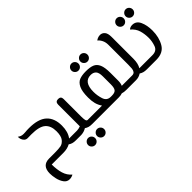

<svg xmlns="http://www.w3.org/2000/svg" viewBox="-47 -1298 2203 2203"><g transform="rotate(-45 1054.5 -197.0)"><path d="M563 -70V0H534Q501 0 479.5 -6.5Q458 -13 440 -26Q394 0 328 0H139Q139 83 158 146Q177 209 225 249Q218 255 200.5 260.5Q183 266 166 266Q123 266 97 229Q71 192 60.5 143.5Q50 95 50 58Q50 -70 167 -70H264Q322 -70 356.5 -76.5Q391 -83 419.5 -118Q448 -153 448 -231Q448 -321 397 -365.5Q346 -410 218 -410L160 -409Q133 -409 117 -424.5Q101 -440 94 -461Q87 -483 89 -500Q103 -490 119 -483Q135 -476 159 -476L187 -477Q211 -480 250 -480Q399 -480 468.5 -417Q538 -354 538 -233Q538 -131 491 -70Z M892 -70V0H797Q764 0 742.5 -6.5Q721 -13 703 -26Q667 -3 620 0H563V-70H620Q650 -71 677 -82V-434Q677 -480 722 -480Q767 -480 767 -435V-152Q767 -116 771.5 -93Q776 -70 793 -70ZM592 138Q592 114 609 97Q626 80 649 80Q673 80 689.5 97Q706 114 706 138Q706 161 689.5 178Q673 195 649 195Q626 195 609 178Q592 161 592 138ZM738 138Q738 114 755 97Q772 80 795 80Q819 80 835.5 97Q852 114 852 138Q852 161 835.5 178Q819 195 795 195Q772 195 755 178Q738 161 738 138Z M1450 -70V0H1350Q1311 0 1285 -9Q1261 0 1229 0H892V-70H1025Q999 -108 988 -150Q977 -192 977 -249Q977 -347 1001.5 -397.5Q1026 -448 1067 -464Q1108 -480 1171 -480Q1240 -480 1279.5 -463.5Q1319 -447 1339 -401Q1359 -355 1359 -266V-141Q1359 -100 1346 -70ZM1269 -170V-300Q1269 -362 1246 -386.5Q1223 -411 1181 -411Q1067 -411 1067 -251Q1067 -189 1086.5 -129.5Q1106 -70 1168 -70H1186Q1234 -70 1251.5 -92Q1269 -114 1269 -170ZM1061 -602Q1061 -626 1078 -643Q1095 -660 1118 -660Q1142 -660 1158.5 -643Q1175 -626 1175 -602Q1175 -579 1158.5 -562Q1142 -545 1118 -545Q1095 -545 1078 -562Q1061 -579 1061 -602ZM1207 -602Q1207 -626 1224 -643Q1241 -660 1264 -660Q1288 -660 1304.5 -643Q1321 -626 1321 -602Q1321 -579 1304.5 -562Q1288 -545 1264 -545Q1241 -545 1224 -562Q1207 -579 1207 -602Z M1777 -70V0H1684Q1652 0 1630.5 -6.5Q1609 -13 1591 -25Q1554 0 1507 0H1450V-70H1515Q1541 -70 1553 -86.5Q1565 -103 1567.5 -126.5Q1570 -150 1570 -188V-512Q1570 -555 1553 -588Q1536 -621 1515 -635Q1521 -643 1540.5 -651.5Q1560 -660 1581 -660Q1614 -660 1637 -634.5Q1660 -609 1660 -549V-194Q1660 -118 1631 -70Z M1777 -70H1844Q1913 -70 1933.5 -126Q1954 -182 1954 -240Q1954 -303 1937.5 -359.5Q1921 -416 1869 -460Q1891 -480 1924 -480Q1987 -480 2015.5 -418Q2044 -356 2044 -270Q2044 -160 1997 -80Q1950 0 1837 0H1777ZM1795 -602Q1795 -626 1812 -643Q1829 -660 1852 -660Q1876 -660 1892.5 -643Q1909 -626 1909 -602Q1909 -579 1892.5 -562Q1876 -545 1852 -545Q1829 -545 1812 -562Q1795 -579 1795 -602ZM1941 -602Q1941 -626 1958 -643Q1975 -660 1998 -660Q2022 -660 2038.5 -643Q2055 -626 2055 -602Q2055 -579 2038.5 -562Q2022 -545 1998 -545Q1975 -545 1958 -562Q1941 -579 1941 -602Z"/></g></svg>

Font: El Messiri
Style: Regular
Weight: 400
Designer: Mohamed Gaber
Foundry: Kief Type Foundry
Version: Version 2.006